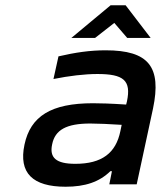

<svg xmlns="http://www.w3.org/2000/svg" viewBox="-20 -700 611 729"><path d="M381 -509C322 -509 267 -501 202 -486L183 -400C243 -412 301 -419 350 -419C449 -419 479 -395 462 -315L459 -303C400 -307 358 -308 333 -308C174 -308 96 -259 73 -151C50 -43 104 9 229 9C303 9 357 -9 399 -50H405L395 0H499L561 -288C594 -446 545 -509 381 -509ZM178 -152C189 -207 232 -231 323 -231C350 -231 397 -229 442 -226L437 -202C420 -119 367 -78 266 -78C193 -78 167 -101 178 -152ZM251 -556H341L414 -613L463 -556H552L457 -680H400Z"/></svg>

Font: LT Wave Text Medium Italic
Style: Regular
Weight: 500
Designer: Daniel Lyons
Version: Version 2.5 (Glyphs App)